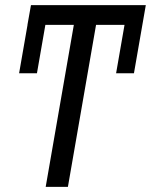

<svg xmlns="http://www.w3.org/2000/svg" viewBox="-20 -731 590 751"><path d="M550.3 -710.9 503.9 -444.3H434.1L480.5 -710.9ZM170.9 -710.9 124.5 -444.3H54.7L101.1 -710.9ZM369.1 -710.9 245.6 0H158.7L282.2 -710.9ZM550.3 -710.9 536.6 -633.8H87.4L101.1 -710.9Z"/></svg>

Font: Roboto Condensed
Style: Italic
Weight: 400
Italic angle: -12°
Designer: Christian Robertson
Foundry: Google
Version: Version 3.0